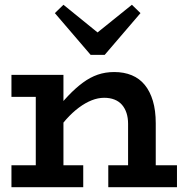

<svg xmlns="http://www.w3.org/2000/svg" viewBox="-20 -785 772 805"><path d="M517 0V-266Q517 -291 510.5 -311Q504 -331 491.5 -345.5Q479 -360 460 -367.5Q441 -375 417 -375Q391 -375 364.5 -364.5Q338 -354 311 -334Q284 -314 257.5 -284.5Q231 -255 204 -218V-310Q236 -352 266.5 -384Q297 -416 327.5 -438.5Q358 -461 390 -472Q422 -483 459 -483Q500 -483 532.5 -469.5Q565 -456 587 -429Q609 -402 621 -362Q633 -322 633 -268V0ZM28 0V-92H329V0ZM130 0V-471H246V0ZM28 -379V-471H220V-379ZM434 0V-92H722V0ZM533 -765 569 -730 419 -555H360L210 -730L246 -765L389 -649Z"/></svg>

Font: BioRhyme SemiBold
Style: Regular
Weight: 600
Designer: Aoife Mooney
Foundry: Aoife Mooney Type
Version: Version 1.600;gftools[0.9.33]